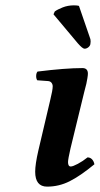

<svg xmlns="http://www.w3.org/2000/svg" viewBox="-20 -692 375 722"><path d="M290.5 -320.3 245.1 -133.8Q235.8 -92.8 235.8 -82.5Q235.8 -65.9 246.1 -65.9Q253.9 -65.9 272.7 -75.9Q291.5 -85.9 309.1 -100.1Q319.3 -100.1 326.2 -92.8Q333 -85.4 335 -74.2Q281.7 -30.3 241.7 -10.3Q201.7 9.8 157.2 9.8Q112.3 9.8 112.3 -46.4Q112.3 -73.7 124 -125L168.9 -315.9Q178.2 -353.5 178.2 -367.2Q178.2 -375 173.6 -380.9Q168.9 -386.7 160.2 -387.2L120.1 -390.1Q115.7 -396.5 116 -406.7Q116.2 -417 121.1 -422.9Q226.6 -436 290 -436Q310.5 -436 310.5 -415Q310.5 -409.2 308.6 -397.7Q306.6 -386.2 304.7 -377L297.4 -348.6Q292.5 -329.1 290.5 -320.3ZM276.9 -669.9 317.9 -550.8Q320.8 -544.9 320.8 -536.1Q320.8 -534.2 320.3 -530.8Q319.8 -527.3 319.8 -525.9Q318.4 -519 311.8 -513.9Q305.2 -508.8 297.9 -508.8Q290.5 -508.8 272.9 -528.8L181.2 -638.2L186 -648.9Q195.8 -656.2 215.6 -664.1Q235.4 -671.9 257.8 -671.9Q271 -671.9 276.9 -669.9Z"/></svg>

Font: Linux Libertine G
Style: Semibold Italic
Weight: 600
Italic angle: -11.5°
Designer: Philipp H. Poll
Foundry: Philipp H. Poll
Version: Version 5.1.1